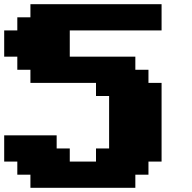

<svg xmlns="http://www.w3.org/2000/svg" viewBox="-20 -895 915 915"><path d="M125 0H625V-62.5H687.5V-125H750V-500H687.5V-562.5H625V-625H312.5V-750H750V-875H125V-812.5H62.5V-750H0V-625H62.5V-562.5H125V-500H437.5V-437.5H500V-187.5H437.5V-125H312.5V-187.5H250V-250H0V-125H62.5V-62.5H125Z"/></svg>

Font: Faithful 32x
Style: Bold
Weight: 400
Foundry: Faithful Resource Pack
Version: Version 1.0; January 27, 2023